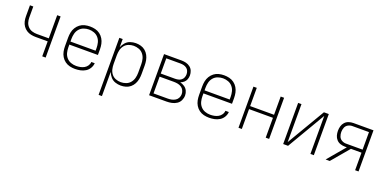

<svg xmlns="http://www.w3.org/2000/svg" viewBox="-14 -1329 4635 2325"><g transform="rotate(20 2304.0 -166.5)"><path d="M442 0H486V-530H442V-232H288Q257 -232 227 -241Q197 -250 174.5 -273Q152 -296 143 -326Q134 -356 134 -388V-530H91V-388Q91 -356 98 -325Q105 -294 123 -267.5Q141 -241 167.5 -223.5Q194 -206 225.5 -199.5Q257 -193 288 -193H442Z M866 8Q900 8 934.5 1Q969 -6 999 -24.5Q1029 -43 1047.5 -74Q1066 -105 1068 -139H1024Q1023 -113 1007.5 -90Q992 -67 968.5 -54Q945 -41 918.5 -36Q892 -31 866 -31Q831 -31 798 -43Q765 -55 742 -81.5Q719 -108 710.5 -142Q702 -176 702 -210V-246H1070V-320Q1070 -354 1063 -387.5Q1056 -421 1038.5 -450.5Q1021 -480 993 -501Q965 -522 931.5 -530Q898 -538 864 -538Q830 -538 796.5 -530Q763 -522 735.5 -501Q708 -480 690 -450.5Q672 -421 665.5 -387.5Q659 -354 659 -320V-210Q659 -176 665.5 -142.5Q672 -109 690 -79Q708 -49 736 -28.5Q764 -8 797.5 0Q831 8 866 8ZM702 -285V-320Q702 -354 710.5 -388Q719 -422 741.5 -448.5Q764 -475 797 -487Q830 -499 864 -499Q898 -499 931 -487Q964 -475 986.5 -448.5Q1009 -422 1017.5 -388Q1026 -354 1026 -320V-285Z M1243 205H1286V-106Q1299 -72 1323.5 -44Q1348 -16 1383 -4Q1418 8 1455 8Q1488 8 1520 -1Q1552 -10 1577.5 -31.5Q1603 -53 1618.5 -82.5Q1634 -112 1640 -144.5Q1646 -177 1646 -210V-320Q1646 -353 1640 -385.5Q1634 -418 1618.5 -447.5Q1603 -477 1577.5 -498.5Q1552 -520 1520 -529Q1488 -538 1455 -538Q1418 -538 1383 -526Q1348 -514 1323.5 -486Q1299 -458 1286 -424V-530H1243ZM1441 -31Q1407 -31 1375 -43.5Q1343 -56 1322 -83Q1301 -110 1293.5 -143Q1286 -176 1286 -210V-320Q1286 -354 1293.5 -387Q1301 -420 1322 -447Q1343 -474 1375 -486.5Q1407 -499 1441 -499Q1475 -499 1508 -487Q1541 -475 1563 -448Q1585 -421 1593.5 -387.5Q1602 -354 1602 -320V-210Q1602 -176 1593.5 -142.5Q1585 -109 1563 -82Q1541 -55 1508 -43Q1475 -31 1441 -31Z M1819 0H2045Q2078 0 2111 -7Q2144 -14 2172.5 -32.5Q2201 -51 2215.5 -82Q2230 -113 2230 -146Q2230 -177 2216.5 -205.5Q2203 -234 2176.5 -251.5Q2150 -269 2120 -276Q2145 -285 2164.5 -302Q2184 -319 2193 -343.5Q2202 -368 2202 -394Q2202 -423 2191 -451Q2180 -479 2156 -497.5Q2132 -516 2103 -523Q2074 -530 2045 -530H1819ZM2045 -295H1862V-491H2045Q2066 -491 2087 -486Q2108 -481 2125.5 -468Q2143 -455 2151 -434.5Q2159 -414 2159 -393Q2159 -372 2151 -351.5Q2143 -331 2125.5 -317.5Q2108 -304 2087 -299.5Q2066 -295 2045 -295ZM1862 -39V-255H2045Q2070 -255 2095 -250.5Q2120 -246 2141.5 -232.5Q2163 -219 2174.5 -195.5Q2186 -172 2186 -147Q2186 -122 2174.5 -99Q2163 -76 2141 -62.5Q2119 -49 2094.5 -44Q2070 -39 2045 -39Z M2594 8Q2628 8 2662.5 1Q2697 -6 2727 -24.5Q2757 -43 2775.5 -74Q2794 -105 2796 -139H2752Q2751 -113 2735.5 -90Q2720 -67 2696.5 -54Q2673 -41 2646.5 -36Q2620 -31 2594 -31Q2559 -31 2526 -43Q2493 -55 2470 -81.5Q2447 -108 2438.5 -142Q2430 -176 2430 -210V-246H2798V-320Q2798 -354 2791 -387.5Q2784 -421 2766.5 -450.5Q2749 -480 2721 -501Q2693 -522 2659.5 -530Q2626 -538 2592 -538Q2558 -538 2524.5 -530Q2491 -522 2463.5 -501Q2436 -480 2418 -450.5Q2400 -421 2393.5 -387.5Q2387 -354 2387 -320V-210Q2387 -176 2393.5 -142.5Q2400 -109 2418 -79Q2436 -49 2464 -28.5Q2492 -8 2525.5 0Q2559 8 2594 8ZM2430 -285V-320Q2430 -354 2438.5 -388Q2447 -422 2469.5 -448.5Q2492 -475 2525 -487Q2558 -499 2592 -499Q2626 -499 2659 -487Q2692 -475 2714.5 -448.5Q2737 -422 2745.5 -388Q2754 -354 2754 -320V-285Z M2971 0H3014V-256H3322V0H3366V-530H3322V-295H3014V-530H2971Z M3547 0H3610L3898 -490V0H3942V-530H3879L3590 -40V-530H3547Z M4094 0H4147L4338 -226H4474V0H4518V-530H4260Q4230 -530 4201 -520.5Q4172 -511 4151.5 -488.5Q4131 -466 4123 -437Q4115 -408 4115 -378Q4115 -348 4123 -319Q4131 -290 4151.5 -267.5Q4172 -245 4201 -235.5Q4230 -226 4260 -226H4285ZM4260 -265Q4231 -265 4205 -279.5Q4179 -294 4168.5 -321.5Q4158 -349 4158 -378Q4158 -407 4168.5 -434.5Q4179 -462 4205 -476.5Q4231 -491 4260 -491H4474V-265Z"/></g></svg>

Font: Iosevka Sparkle Extralight
Style: Regular
Weight: 200
Designer: Belleve Invis
Foundry: Belleve Invis
Version: Version 4.5.0; ttfautohint (v1.8.3)